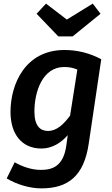

<svg xmlns="http://www.w3.org/2000/svg" viewBox="-20 -820 618 1060"><path d="M492 -800 349 -712 234 -800 182 -744 302 -619H381L535 -744ZM336 -544C118 -544 38 -354 38 -202C38 -81 99 0 209 0C267 0 317 -31 354 -74L346 -16C330 99 268 118 205 118C155 118 103 100 61 76L17 165C71 198 144 220 208 220C356 220 444 152 470 -28L539 -493C475 -527 407 -544 336 -544ZM334 -450C363 -450 382 -446 407 -436L367 -182C332 -134 293 -97 245 -97C202 -97 170 -125 170 -204C170 -314 215 -450 334 -450Z"/></svg>

Font: Fira Sans Medium
Style: Italic
Weight: 500
Italic angle: -8°
Designer: bBox Type GmbH & Carrois Corporate GbR & Edenspiekermann AG
Foundry: bBox Type GmbH & Carrois Corporate GbR & Edenspiekermann AG
Version: Version 4.301;PS 004.301;hotconv 1.0.88;makeotf.lib2.5.64775